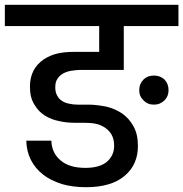

<svg xmlns="http://www.w3.org/2000/svg" viewBox="-44 -760 760 796"><path d="M594.2 -326.2Q567.4 -326.2 550.8 -344.2Q533.2 -360.4 533.2 -386.2Q533.2 -412.6 550.8 -430.2Q567.4 -446.8 594.2 -446.8Q620.1 -446.8 638.2 -430.2Q654.8 -412.1 654.8 -386.2Q654.8 -360.8 638.2 -344.2Q620.1 -326.2 594.2 -326.2ZM-23.9 -651.9V-740.2H695.8V-651.9H469.2V-470.2H290Q275.9 -470.2 252.9 -466.8Q235.4 -464.4 219.2 -456.1Q204.6 -448.7 194.8 -434.1Q185.1 -421.4 185.1 -397.9Q185.1 -377.9 192.9 -363.8Q201.7 -348.1 212.9 -341.8Q226.1 -333 243.2 -330.1Q258.3 -326.2 277.8 -326.2H323.2Q354.5 -326.2 397 -317.9Q433.6 -309.1 462.9 -289.1Q491.2 -269.5 509.8 -235.8Q527.8 -203.1 527.8 -154.8Q527.8 -78.1 474.1 -32.2Q418.5 16.1 313 16.1Q256.8 16.1 211.9 2.9Q163.1 -13.2 134.8 -36.1Q102.1 -61.5 84 -97.2Q66.4 -131.3 64.9 -176.8H168.9Q170.4 -126 207 -95.2Q242.7 -64 310.1 -64Q369.6 -64 399.9 -89.8Q429.2 -116.2 429.2 -155.8Q429.2 -182.6 418.9 -201.2Q409.2 -218.3 391.1 -231Q370.6 -243.7 352.1 -247.1Q332 -251 304.2 -251H265.1Q231.4 -251 202.1 -257.8Q169.9 -263.7 142.1 -280.8Q115.7 -296.9 98.1 -327.1Q80.1 -355.5 80.1 -400.9Q80.1 -438.5 95.2 -467.8Q109.4 -494.1 136.2 -513.2Q164.1 -531.2 193.8 -538.1Q223.1 -544.9 261.2 -544.9H367.2V-651.9Z"/></svg>

Font: PoppinsZ Medium
Style: Regular
Weight: 500
Designer: Ninad Kale (Devanagari), Jonny Pinhorn (Latin)
Foundry: Indian Type Foundry
Version: Version 3.002;FEAKit 1.0